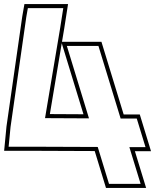

<svg xmlns="http://www.w3.org/2000/svg" viewBox="-156 -850 787 941"><path d="M-27.1 -767 -19.5 -810H154.1L138.9 -713L64.7 -271L280.1 -269.9L193 -555L171.6 -625H326.4L347.8 -555L435.2 -269.1L444.3 -269H514.3L557.1 -129H487.1L478 -129L511.7 -19L533.1 51H378.2L356.8 -19L323 -129.7L-9.7 -131H-79.7H-113.7L-104.3 -228ZM146.6 -638.2 253.1 -290 88.4 -290.9ZM147.8 -645 158.7 -709.8 177.5 -830H-36.3L-46.8 -770.1L-124.2 -230.4L-135.7 -111L-9.7 -111L308.2 -109.7L363.4 71H560.1L505.1 -109H584.1L529.1 -289H450.1L341.2 -645Z"/></svg>

Font: Nordica Plus
Style: NordicaClassicRgExtOpOblOl
Weight: 500
Version: Version 1.01